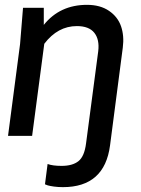

<svg xmlns="http://www.w3.org/2000/svg" viewBox="-20 -562 585 794"><path d="M487.8 -365.2 435.1 39.1Q412.6 211.9 240.2 211.9Q220.2 211.9 202.9 209.5Q185.5 207 177.5 204.6Q169.4 202.1 166 200.2L176.8 116.2Q197.8 124 234.9 124Q279.8 124 304.4 104.5Q329.1 85 335.9 30.8L386.2 -350.1Q392.1 -398.4 370.1 -426.3Q348.1 -454.1 297.9 -454.1Q218.8 -454.1 163.1 -380.9L112.8 0H13.2L63 -379.9L75.2 -529.8H161.1V-459Q227.5 -542 339.8 -542Q394.5 -542 430.9 -517.1Q467.3 -492.2 480.7 -452.9Q494.1 -413.6 487.8 -365.2Z"/></svg>

Font: Cooper Hewitt
Style: Medium Italic
Weight: 708
Designer: Village Type and Design LLC
Foundry: Cooper Hewitt Smithsonian Design Museum
Version: 1.000